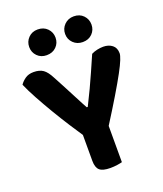

<svg xmlns="http://www.w3.org/2000/svg" viewBox="-149 -913 865 1018"><g transform="rotate(-20 283.5 -404.0)"><path d="M358.7 -196.7H226.7Q200.8 -235.1 169.9 -283.1Q139.1 -331 108.9 -381.8Q78.7 -432.7 52.5 -480.6Q26.4 -528.5 9.6 -567.1Q20 -583.1 39.2 -596.8Q58.4 -610.4 87 -610.4Q120.2 -610.4 140.7 -596.2Q161.1 -581.9 179.9 -544.9Q183.7 -538.2 194.8 -517.2Q206 -496.1 220.5 -468.5Q234.9 -440.9 249.4 -413.1Q263.8 -385.3 274.7 -364.7Q285.6 -344.1 289.1 -338.3H294.5Q318.1 -385 336.8 -424.9Q355.5 -464.8 373.7 -505.9Q391.8 -547.1 412.8 -594.9Q427.3 -602.5 445.6 -606.5Q463.8 -610.4 480 -610.4Q510.4 -610.4 530.5 -594.7Q550.7 -579 550.7 -548Q550.7 -536.6 541.2 -512.6Q531.8 -488.7 509.8 -448Q487.8 -407.3 450.9 -345.6Q414 -283.9 358.7 -196.7ZM219.5 -250.6H364.4V-1.3Q355.2 1.4 336.2 4.3Q317.1 7.1 297.6 7.1Q254.3 7.1 236.9 -8.3Q219.5 -23.7 219.5 -61.1ZM259.8 -742.5Q259.8 -712.1 239 -691.2Q218.3 -670.3 184.7 -670.3Q152.6 -670.3 132 -691.2Q111.3 -712.1 111.3 -742.5Q111.3 -772.8 132 -794.1Q152.6 -815.3 184.7 -815.3Q218.3 -815.3 239 -794.1Q259.8 -772.8 259.8 -742.5ZM462.6 -742.5Q462.6 -712.1 442 -691.2Q421.5 -670.3 388.1 -670.3Q356.4 -670.3 335.1 -691.2Q313.9 -712.1 313.9 -742.5Q313.9 -772.8 335.1 -794.1Q356.4 -815.3 388.1 -815.3Q421.5 -815.3 442 -794.1Q462.6 -772.8 462.6 -742.5Z"/></g></svg>

Font: Baloo Bhaina 2
Style: Regular
Weight: 400
Designer: Yesha Goshar, Manish Minz, Shuchita Grover and Ek Type
Foundry: Ek Type
Version: Version 1.700